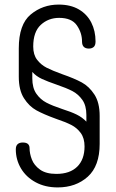

<svg xmlns="http://www.w3.org/2000/svg" viewBox="-20 -751 507 838"><path d="M235.9 -731Q288 -731 324 -710Q360 -688.9 378.5 -652.5Q397 -616 397 -570Q397 -552.8 388.8 -545.9Q380.6 -539 368 -539Q338 -539 338 -570Q338 -607.7 315.4 -640.4Q292.8 -673 238.1 -673Q191 -673 158 -642.5Q125 -612 125 -548Q125 -512.1 142 -490.1Q159 -468 183.5 -455.5Q208 -443 252 -427Q304 -409 336.6 -391.4Q369.2 -373.7 392.1 -338.4Q415 -303.1 415 -245V-123Q415 -26.5 363 20.3Q311 67 231.9 67Q177.1 67 135.6 44.5Q94 22 71.5 -16Q49 -54 49 -99Q49 -114.6 57 -121.8Q65 -129 79 -129Q95 -129 102 -122.5Q109 -116 109 -105Q109 -80.9 119 -55Q129 -29 155 -10.5Q181 8 226 8Q285 8 317 -23.5Q349 -55 349 -112Q349 -147.8 332.5 -170.4Q316 -193 291.1 -205.7Q266.1 -218.4 223 -233Q170.5 -252.1 138.8 -269.5Q107 -287 84.5 -322.4Q62 -357.7 62 -416V-540Q62 -644.6 114 -687.8Q166 -731 235.9 -731ZM226 -382Q188 -395 163 -406.5Q138 -418 121 -437V-409Q121 -367.4 138.5 -342.2Q156 -317 182 -303.3Q207.9 -289.7 252 -275Q290 -263 314.5 -251Q339 -239 357 -220V-249Q357 -290.3 339.3 -315.2Q321.6 -340.1 295.8 -353.6Q270 -367 226 -382Z"/></svg>

Font: Dosis
Style: Regular
Weight: 400
Designer: Edgar Tolentino, Pablo Impallari, Igino Marini
Foundry: Edgar Tolentino, Pablo Impallari, Igino Marini
Version: Version 1.007;Glyphs 3.1.1 (3134)